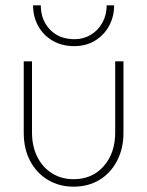

<svg xmlns="http://www.w3.org/2000/svg" viewBox="-20 -690 552 720"><path d="M256 10Q202 10 159.5 -15.5Q117 -41 93 -86.5Q69 -132 69 -192V-460H100V-193Q100 -142 119.5 -102.5Q139 -63 174.5 -40.5Q210 -18 256 -18Q326 -18 369 -67Q412 -116 412 -193V-460H443V-192Q443 -133 419 -87Q395 -41 353 -15.5Q311 10 256 10ZM408 -670Q408 -627 388.5 -592Q369 -557 335.5 -537Q302 -517 258 -517Q213 -517 178 -537Q143 -557 123.5 -592Q104 -627 104 -670H133Q133 -615 167.5 -579Q202 -543 260 -543Q293 -543 320.5 -559.5Q348 -576 364 -605Q380 -634 380 -670Z"/></svg>

Font: Outfit Thin Thin
Style: Regular
Weight: 250
Version: Version 1.100;gftools[0.9.27]